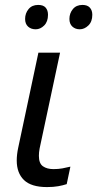

<svg xmlns="http://www.w3.org/2000/svg" viewBox="-20 -750 395 780"><path d="M171 10Q107 10 77.5 -18.5Q48 -47 48 -98Q48 -122 54 -150L136 -536H224L141 -147Q138 -131 138 -117Q138 -86 154.5 -74.5Q171 -63 197 -63Q217 -63 233.5 -66Q250 -69 266 -73L251 -2Q236 3 216.5 6.5Q197 10 171 10ZM304 -631Q286 -631 274 -642Q262 -653 262 -673Q262 -696 276 -713Q290 -730 315 -730Q335 -730 345 -719Q355 -708 355 -690Q355 -662 339 -646.5Q323 -631 304 -631ZM125 -631Q106 -631 94 -642Q82 -653 82 -673Q82 -696 96 -713Q110 -730 135 -730Q156 -730 165.5 -719Q175 -708 175 -690Q175 -662 159.5 -646.5Q144 -631 125 -631Z"/></svg>

Font: Noto Sans
Style: Italic
Weight: 400
Italic angle: -12°
Designer: Monotype Design Team
Foundry: Monotype Imaging Inc.
Version: Version 2.013; ttfautohint (v1.8.4.7-5d5b)